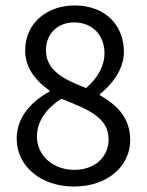

<svg xmlns="http://www.w3.org/2000/svg" viewBox="-20 -670 537 702"><path d="M41 -163C41 -62 130 12 250 12C374 12 456 -63 456 -158C456 -244 402 -289 345 -322V-326C384 -356 433 -413 433 -480C433 -579 364 -650 253 -650C150 -650 72 -584 72 -486C72 -419 114 -372 161 -339V-335C101 -303 41 -246 41 -163ZM362 -476C362 -429 338 -386 295 -348C218 -378 148 -410 148 -486C148 -548 192 -588 251 -588C321 -588 362 -538 362 -476ZM377 -161C377 -95 326 -49 252 -49C174 -49 115 -101 115 -171C115 -229 153 -276 204 -309C296 -272 377 -243 377 -161Z"/></svg>

Font: Cambridge Sans
Style: Regular
Weight: 400
Version: Version 2.020;PS 002.020;hotconv 1.0.88;makeotf.lib2.5.64775